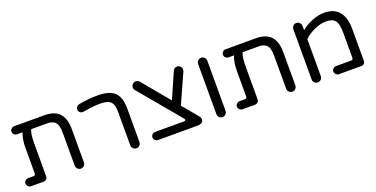

<svg xmlns="http://www.w3.org/2000/svg" viewBox="-22 -1181 3496 1785"><g transform="rotate(-20 1725.5 -288.5)"><path d="M605.5 -368.2V-40Q605.5 -21.5 592.3 -7.8Q579.1 5.9 560.5 5.9Q542 5.9 528.3 -7.8Q514.6 -21.5 514.6 -40V-368.2Q514.6 -439.5 489.3 -468.3Q463.9 -497.1 411.1 -497.1H250Q238.3 -468.8 234.9 -436.5Q231.4 -404.3 231.4 -342.8V-39.1Q231.4 -21.5 219.7 -10.3Q208 1 190.4 1H67.4Q51.8 1 39.6 -11.2Q27.3 -23.4 27.3 -39.1Q27.3 -55.7 39.6 -67.4Q51.8 -79.1 67.4 -79.1H121.1Q140.6 -79.1 140.6 -98.6V-346.7Q140.6 -439.5 165 -497.1H113.3Q95.7 -497.1 83 -508.3Q70.3 -519.5 70.3 -537.1Q70.3 -554.7 83 -565.9Q95.7 -577.1 113.3 -577.1H411.1Q508.8 -577.1 557.1 -525.4Q605.5 -473.6 605.5 -368.2Z M1064.5 -41V-368.2Q1064.5 -422.9 1051.8 -449.2Q1040 -476.6 1011.7 -488.8Q983.4 -501 930.7 -501Q894.5 -501 857.4 -497.1Q820.3 -493.2 762.7 -483.4Q743.2 -480.5 729 -492.2Q714.8 -503.9 714.8 -522.5Q714.8 -537.1 725.1 -548.8Q735.4 -560.5 751 -563.5Q846.7 -581.1 934.6 -581.1Q1016.6 -581.1 1063.5 -559.6Q1111.3 -538.1 1133.3 -492.2Q1155.3 -446.3 1155.3 -368.2V-41Q1155.3 -22.5 1142.1 -8.8Q1128.9 4.9 1110.4 4.9Q1091.8 4.9 1078.1 -8.8Q1064.5 -22.5 1064.5 -41Z M1773.4 -39.1Q1773.4 -33.2 1768.6 -21.5Q1757.8 1 1710.9 1H1323.2Q1307.6 1 1295.4 -11.2Q1283.2 -23.4 1283.2 -39.1Q1283.2 -55.7 1295.4 -67.4Q1307.6 -79.1 1323.2 -79.1H1609.4Q1617.2 -79.1 1621.6 -82Q1626 -85 1626 -89.8Q1626 -96.7 1620.1 -103.5L1279.3 -510.7Q1269.5 -525.4 1269.5 -537.1Q1269.5 -557.6 1288.1 -574.2Q1301.8 -583 1314.5 -583Q1336.9 -583 1351.6 -565.4L1571.3 -300.8L1682.6 -554.7Q1690.4 -571.3 1702.1 -575.2Q1710.9 -581.1 1722.7 -581.1Q1748 -581.1 1762.7 -556.6Q1767.6 -543.9 1767.6 -536.1Q1767.6 -528.3 1762.7 -515.6L1632.8 -226.6L1756.8 -78.1Q1773.4 -58.6 1773.4 -39.1Z M1916 -40V-535.2Q1916 -553.7 1929.2 -567.4Q1942.4 -581.1 1960.9 -581.1Q1979.5 -581.1 1993.2 -567.4Q2006.8 -553.7 2006.8 -535.2V-40Q2006.8 -21.5 1993.7 -7.8Q1980.5 5.9 1961.9 5.9Q1943.4 5.9 1929.7 -7.8Q1916 -21.5 1916 -40Z M2697.3 -368.2V-40Q2697.3 -21.5 2684.1 -7.8Q2670.9 5.9 2652.3 5.9Q2633.8 5.9 2620.1 -7.8Q2606.4 -21.5 2606.4 -40V-368.2Q2606.4 -439.5 2581.1 -468.3Q2555.7 -497.1 2502.9 -497.1H2341.8Q2330.1 -468.8 2326.7 -436.5Q2323.2 -404.3 2323.2 -342.8V-39.1Q2323.2 -21.5 2311.5 -10.3Q2299.8 1 2282.2 1H2159.2Q2143.6 1 2131.3 -11.2Q2119.1 -23.4 2119.1 -39.1Q2119.1 -55.7 2131.3 -67.4Q2143.6 -79.1 2159.2 -79.1H2212.9Q2232.4 -79.1 2232.4 -98.6V-346.7Q2232.4 -439.5 2256.8 -497.1H2205.1Q2187.5 -497.1 2174.8 -508.3Q2162.1 -519.5 2162.1 -537.1Q2162.1 -554.7 2174.8 -565.9Q2187.5 -577.1 2205.1 -577.1H2502.9Q2600.6 -577.1 2648.9 -525.4Q2697.3 -473.6 2697.3 -368.2Z M2858.4 -39.1V-536.1Q2858.4 -554.7 2871.6 -568.4Q2884.8 -582 2903.3 -582Q2921.9 -582 2935.5 -568.4Q2949.2 -554.7 2949.2 -536.1V-493.2Q2990.2 -530.3 3054.2 -556.6Q3118.2 -583 3178.7 -583Q3275.4 -583 3324.7 -523.9Q3374 -464.8 3374 -350.6V-39.1Q3374 -19.5 3363.3 -9.3Q3352.5 1 3333 1H3113.3Q3097.7 1 3085.4 -11.2Q3073.2 -23.4 3073.2 -39.1Q3073.2 -55.7 3085.4 -67.4Q3097.7 -79.1 3113.3 -79.1H3263.7Q3283.2 -79.1 3283.2 -98.6V-340.8Q3283.2 -401.4 3272.5 -438.5Q3261.7 -471.7 3236.3 -486.3Q3210.9 -501 3163.1 -501Q3110.4 -501 3048.3 -472.2Q2986.3 -443.4 2949.2 -405.3V-39.1Q2949.2 -20.5 2935.5 -7.3Q2921.9 5.9 2903.3 5.9Q2884.8 5.9 2871.6 -7.3Q2858.4 -20.5 2858.4 -39.1Z"/></g></svg>

Font: FakePearl
Style: Regular
Weight: 400
Version: Version 1.2